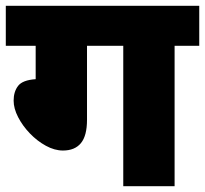

<svg xmlns="http://www.w3.org/2000/svg" viewBox="-20 -642 707 662"><path d="M280 -484V-229Q280 -174 259 -148.5Q238 -123 197 -123Q168 -123 138 -139.5Q108 -156 83 -182Q58 -208 42.5 -238Q27 -268 27 -295Q27 -326 42.5 -346Q58 -366 103 -369V-484H0V-622H667V-484H582V0H405V-484Z"/></svg>

Font: Noto Sans Devanagari UI Black
Style: Regular
Weight: 900
Designer: Jelle Bosma - Monotype Design Team
Foundry: Monotype Imaging Inc.
Version: Version 2.003; ttfautohint (v1.8.4.7-5d5b)